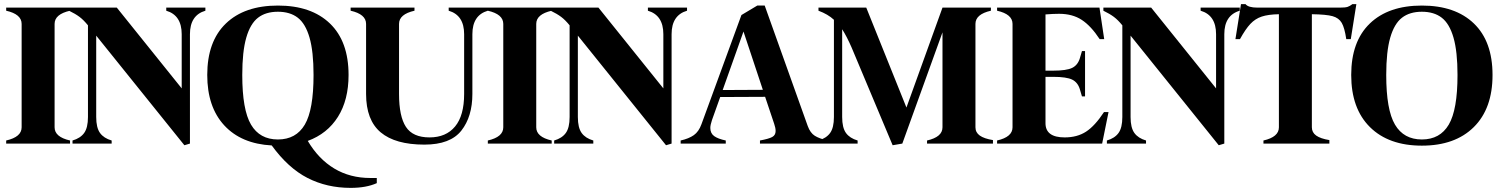

<svg xmlns="http://www.w3.org/2000/svg" viewBox="-20 -697 7285 932"><path d="M245 -581V-79Q245 -32 320 -15V0H10V-15Q85 -32 85 -79V-581Q85 -628 10 -645V-660H320V-645Q245 -628 245 -581Z M977 -660V-645Q902 -623 902 -531V0L875 8L447 -524V-129Q447 -77 465.5 -51.5Q484 -26 522 -15V0H332V-15Q370 -26 388.5 -51.5Q407 -77 407 -129V-574Q386 -600 366 -615Q346 -630 315 -645V-660H547L862 -268V-531Q862 -623 787 -645V-660Z M1809 167V192Q1758 215 1682 215Q1567 215 1473 167Q1379 119 1299 9Q1151 1 1068.5 -88.5Q986 -178 986 -333Q986 -496 1076.5 -583Q1167 -670 1329 -670Q1491 -670 1581.5 -583Q1672 -496 1672 -333Q1672 -212 1620.5 -130Q1569 -48 1474 -13Q1526 75 1602.5 121Q1679 167 1778 167ZM1329 -20Q1417 -20 1459.5 -92Q1502 -164 1502 -333Q1502 -447 1482.5 -514.5Q1463 -582 1425.5 -611Q1388 -640 1329 -640Q1270 -640 1232.5 -611Q1195 -582 1175.5 -514.5Q1156 -447 1156 -333Q1156 -164 1198.5 -92Q1241 -20 1329 -20Z M2348 -660V-645Q2273 -623 2273 -531V-241Q2273 -131 2219.5 -63Q2166 5 2040 5Q1899 5 1828 -54.5Q1757 -114 1757 -241V-581Q1757 -628 1682 -645V-660H1992V-645Q1917 -628 1917 -581V-241Q1917 -132 1950.5 -81Q1984 -30 2065 -30Q2145 -30 2189 -83Q2233 -136 2233 -241V-531Q2233 -623 2158 -645V-660Z M2583 -581V-79Q2583 -32 2658 -15V0H2348V-15Q2423 -32 2423 -79V-581Q2423 -628 2348 -645V-660H2658V-645Q2583 -628 2583 -581Z M3315 -660V-645Q3240 -623 3240 -531V0L3213 8L2785 -524V-129Q2785 -77 2803.5 -51.5Q2822 -26 2860 -15V0H2670V-15Q2708 -26 2726.5 -51.5Q2745 -77 2745 -129V-574Q2724 -600 2704 -615Q2684 -630 2653 -645V-660H2885L3200 -268V-531Q3200 -623 3125 -645V-660Z M3998 -15V0H3669V-15Q3712 -23 3728.5 -32Q3745 -41 3745 -61Q3745 -76 3738 -96L3694 -227L3476 -226L3436 -114Q3428 -90 3428 -76Q3428 -50 3446.5 -36.5Q3465 -23 3503 -15V0H3284V-15Q3324 -24 3348 -41Q3372 -58 3385 -94L3579 -624L3656 -670H3692L3901 -85Q3913 -52 3935 -38Q3957 -24 3998 -15ZM3683 -261 3589 -544 3488 -260Z M4800 -17V0H4480V-15Q4555 -32 4555 -79V-540L4360 0L4313 8L4114 -466Q4090 -521 4068 -555V-129Q4068 -77 4086.5 -51.5Q4105 -26 4143 -15V0H3953V-15Q3991 -26 4009.5 -51.5Q4028 -77 4028 -129V-601Q3999 -628 3953 -645V-660H4185L4380 -175L4555 -660H4790V-645Q4715 -628 4715 -581V-79Q4715 -54 4736 -39Q4757 -24 4800 -17Z M5361 -153 5330 0H4820V-15Q4895 -32 4895 -79V-581Q4895 -628 4820 -645V-660H5317L5340 -507H5318Q5276 -571 5231 -600.5Q5186 -630 5121 -630Q5093 -630 5055 -627V-354H5092Q5157 -354 5184.5 -367.5Q5212 -381 5222 -415L5232 -449H5247V-229H5232L5222 -263Q5212 -297 5184.5 -310.5Q5157 -324 5092 -324H5055V-99Q5055 -30 5148 -30Q5209 -30 5252 -58Q5295 -86 5339 -153Z M5998 -660V-645Q5923 -623 5923 -531V0L5896 8L5468 -524V-129Q5468 -77 5486.5 -51.5Q5505 -26 5543 -15V0H5353V-15Q5391 -26 5409.5 -51.5Q5428 -77 5428 -129V-574Q5407 -600 5387 -615Q5367 -630 5336 -645V-660H5568L5883 -268V-531Q5883 -623 5808 -645V-660Z M6564 -677 6537 -507H6515Q6507 -562 6493 -586Q6479 -610 6448.5 -618.5Q6418 -627 6348 -628V-79Q6348 -54 6369 -39Q6390 -24 6433 -17V0H6113V-15Q6188 -32 6188 -79V-628Q6136 -627 6104.5 -616.5Q6073 -606 6049.5 -581Q6026 -556 5999 -507H5977L6004 -677H6026Q6039 -660 6084 -660H6484Q6510 -660 6521 -663.5Q6532 -667 6545 -677Z M6539 -333Q6539 -170 6630 -80Q6721 10 6882 10Q7043 10 7134 -80Q7225 -170 7225 -333Q7225 -496 7134.5 -583Q7044 -670 6882 -670Q6720 -670 6629.5 -583Q6539 -496 6539 -333ZM6709 -333Q6709 -447 6728.5 -514.5Q6748 -582 6785.5 -611Q6823 -640 6882 -640Q6941 -640 6978.5 -611Q7016 -582 7035.5 -514.5Q7055 -447 7055 -333Q7055 -164 7012.5 -92Q6970 -20 6882 -20Q6794 -20 6751.5 -92Q6709 -164 6709 -333Z"/></svg>

Font: FFF_NEPSZA-BADSAG Bold
Style: Regular
Weight: 700
Designer: bBox Type GmbH
Foundry: bBox Type GmbH
Version: Version 0.002